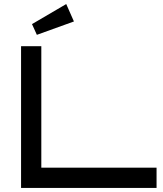

<svg xmlns="http://www.w3.org/2000/svg" viewBox="-20 -928 803 948"><path d="M753 0H84V-700H184V-100H753ZM345 -822 162 -756 138 -809 307 -908Z"/></svg>

Font: Bruno Ace SC
Style: Regular
Weight: 400
Version: Version 1.100; ttfautohint (v1.8.4.7-5d5b);gftools[0.9.27]